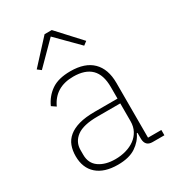

<svg xmlns="http://www.w3.org/2000/svg" viewBox="-182 -855 887 974"><g transform="rotate(-30 261.0 -368.0)"><path d="M431 0Q390 0 388 -42V-79H384Q366 -40 327 -14Q288 12 222 12Q143 12 100 -26Q57 -64 57 -133Q57 -166 67 -193Q77 -220 100.5 -239.5Q124 -259 161.5 -269.5Q199 -280 254 -280H387V-348Q387 -420 352 -454.5Q317 -489 248 -489Q141 -489 100 -399L75 -416Q96 -463 137 -491.5Q178 -520 249 -520Q334 -520 378 -476.5Q422 -433 422 -352V-31H500V0ZM225 -19Q258 -19 287.5 -27.5Q317 -36 339 -52Q361 -68 374 -92Q387 -116 387 -148V-252H254Q170 -252 132 -223.5Q94 -195 94 -148V-120Q94 -70 130.5 -44.5Q167 -19 225 -19ZM272 -748 396 -613 375 -597 251 -722 127 -597 106 -613 230 -748Z"/></g></svg>

Font: IBM Plex Sans Hebrew ExtraLight
Style: Regular
Weight: 200
Designer: Mike Abbink, Paul van der Laan, Pieter van Rosmalen, Yanek Iontef
Foundry: Bold Monday
Version: Version 1.2